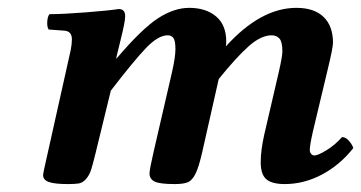

<svg xmlns="http://www.w3.org/2000/svg" viewBox="-20 -459 920 489"><path d="M277.8 -318.8 275.9 -310.1H276.9Q341.3 -385.7 382.3 -412.4Q423.3 -439 461.9 -439Q504.4 -439 530.3 -417.2Q556.2 -395.5 556.2 -353Q556.2 -346.7 555.2 -340.8Q644 -439 734.9 -439Q780.3 -439 804.2 -415.8Q828.1 -392.6 828.1 -350.1Q828.1 -337.9 814.9 -283.2L776.9 -124Q769 -88.9 769 -77.1Q769 -71.3 772.5 -67.1Q775.9 -63 780.8 -63Q789.6 -63 811.5 -76.4Q833.5 -89.8 851.1 -109.9Q860.4 -109.9 868.7 -100.3Q877 -90.8 879.9 -82Q846.2 -39.1 800.3 -14.6Q754.4 9.8 705.1 9.8Q672.9 9.8 658.4 -2.4Q644 -14.6 644 -45.9Q644 -75.7 652.8 -115.2L689.9 -274.9Q699.2 -315.4 699.2 -328.1Q699.2 -352.5 691.7 -360.8Q684.1 -369.1 671.9 -369.1Q645 -369.1 613.8 -341.6Q582.5 -314 537.1 -257.8L495.1 -71.8Q486.3 -33.2 478 -16.6Q469.7 0 459 4.9Q448.2 9.8 424.8 9.8Q386.2 9.8 373.5 3.2Q360.8 -3.4 360.8 -17.1Q360.8 -27.3 371.1 -71.8L418 -274.9Q426.8 -313.5 426.8 -334Q426.8 -354.5 421.9 -361.8Q417 -369.1 407.2 -369.1Q382.8 -369.1 351.6 -336.4Q320.3 -303.7 262.2 -228L224.1 -71.8Q216.8 -41.5 212.2 -27.1Q207.5 -12.7 199.2 -3.2Q190.9 6.3 181.4 8.1Q171.9 9.8 152.8 9.8Q119.6 9.8 104.7 4.6Q89.8 -0.5 89.8 -13.2Q89.8 -18.6 102.1 -71.8L160.2 -332Q163.1 -346.7 163.1 -358.9Q163.1 -379.4 144 -380.9L104 -383.8Q99.6 -390.1 100.3 -403.6Q101.1 -417 106 -422.9Q139.6 -422.9 198.5 -427.5Q257.3 -432.1 282.2 -436Q298.8 -436 298.8 -418Q298.8 -410.2 295.9 -395.5Q293 -380.9 286.9 -356.2Q280.8 -331.5 277.8 -318.8Z"/></svg>

Font: Common Serif
Style: Bold Italic
Weight: 700
Italic angle: -12°
Designer: Philipp H. Poll, Khaled Hosny
Foundry: Stefan Peev, Context Ltd.
Version: Version 1.026